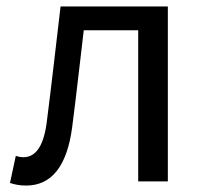

<svg xmlns="http://www.w3.org/2000/svg" viewBox="-20 -563 633 596"><path d="M61 13C140 13 188 -47 204 -168C217 -268 228 -369 240 -469H409V0H501V-543H168C154 -425 141 -308 126 -191C117 -110 91 -75 53 -75C43 -75 36 -77 29 -79L11 5C27 10 41 13 61 13Z"/></svg>

Font: Source Han Sans TC
Style: Regular
Weight: 400
Designer: Ryoko NISHIZUKA 西塚涼子 (kana, bopomofo & ideographs); Paul D. Hunt (Latin, Greek & Cyrillic); Sandoll Communications 산돌커뮤니
Foundry: Adobe
Version: Version 2.002;hotconv 1.0.116;makeotfexe 2.5.65601